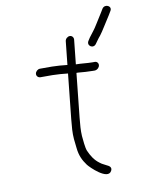

<svg xmlns="http://www.w3.org/2000/svg" viewBox="-86 -782 660 882"><g transform="rotate(-10 244.5 -341.0)"><path d="M394.5 -558 403.8 -571C409.4 -579 414.8 -586 420.1 -592C432.1 -606.5 462.6 -658.3 474.9 -676L485.7 -694C500.8 -716.2 466.7 -732.8 452.6 -712L441.7 -694C434.5 -682 425.3 -667.3 414.1 -650C395.2 -618.7 389.3 -615.1 371.9 -591L363.6 -578C348.9 -556.3 379.7 -536.1 394.5 -558ZM260.3 -594 248.8 -485C229 -487.4 196.2 -490 177.4 -490H121.4C110.8 -490 100.4 -480.6 99.3 -470C98.2 -459.4 106.7 -451 117.3 -451H173.3C192.9 -451 225.2 -448.2 244.7 -446L222.8 -237C221 -219.7 219.7 -203.7 218.8 -189C216.8 -156.6 220.3 -131.5 223.8 -103C227.3 -66.1 239.6 -42 256.9 -18.5C266.6 -5.3 340.8 68.7 362 29C371.2 11.7 355.2 4.3 346 0C338.4 -4 338.4 -4 330.8 -8C326.4 -10 321.7 -13 316.8 -17C293.8 -33.5 280.4 -55.2 268.6 -82C262.3 -97.9 260 -132.3 257.9 -152C256.3 -177.9 258.6 -205.7 261.8 -237L283.3 -442H290.3C313.2 -439.9 338.6 -438 359.9 -438H369.9C380.1 -439.3 389.9 -447.9 391.1 -459C392.2 -469.4 383.9 -478.3 373 -477H363C339.6 -477 312.2 -481 287.4 -481L299.3 -594C300.4 -604.6 292.9 -614 282.4 -614C271.8 -614 261.4 -604.6 260.3 -594Z"/></g></svg>

Font: Just Breathe
Style: Obl2
Weight: 400
Foundry: Cannot Into Space Fonts
Version: Version 0.72